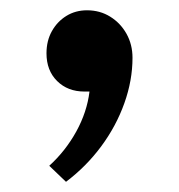

<svg xmlns="http://www.w3.org/2000/svg" viewBox="-20 -880 350 375"><path d="M76.2 -556.2Q107.9 -585 128.9 -623Q149.9 -661.1 154.8 -701.2H145Q112.3 -701.2 91.6 -721.7Q70.8 -742.2 70.8 -775.9Q70.8 -800.3 81.3 -819.1Q91.8 -837.9 109.6 -848.9Q127.4 -859.9 149.9 -859.9Q175.3 -859.9 195.3 -847.4Q215.3 -835 227.1 -814Q238.8 -793 238.8 -767.1Q238.8 -723.1 222.9 -678.5Q207 -633.8 177.7 -594.2Q148.4 -554.7 108.9 -524.9Z"/></svg>

Font: BIZ UDPMincho
Style: Bold
Weight: 700
Designer: TypeBank Co., Ltd.
Foundry: Morisawa Inc.
Version: Version 1.06